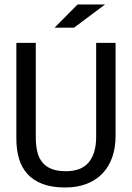

<svg xmlns="http://www.w3.org/2000/svg" viewBox="-20 -830 590 859"><path d="M497.1 -222.2Q497.1 -169.4 482.2 -126.7Q467.3 -84 438.5 -54Q409.7 -23.9 367.9 -7.6Q326.2 8.8 272 8.8Q212.4 8.8 170.9 -6.8Q129.4 -22.5 103.3 -51Q77.1 -79.6 65.2 -119.6Q53.2 -159.7 53.2 -209V-638.2H140.1V-215.8Q140.1 -178.2 147.2 -149.9Q154.3 -121.6 170.4 -102.5Q186.5 -83.5 212.2 -73.7Q237.8 -64 274.9 -64Q344.2 -64 377.2 -104Q410.2 -144 410.2 -216.8V-638.2H497.1ZM450.2 -810.1 311 -706.1H224.1L327.1 -810.1ZM0 -638.2Z"/></svg>

Font: Code New Roman
Style: Regular
Weight: 400
Monospace: yes
Designer: Sam Radian
Foundry: Code New Roman
Version: Version 2.00 November 29, 2014